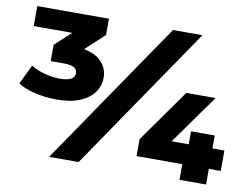

<svg xmlns="http://www.w3.org/2000/svg" viewBox="-76 -809 1202 918"><g transform="rotate(10 525.0 -350.0)"><path d="M406 -416Q406 -379 384 -347Q362 -315 316 -295.5Q270 -276 202 -276Q147 -276 96 -288Q45 -300 14 -321L59 -415Q89 -397 126.5 -387Q164 -377 200 -377Q272 -377 272 -416Q272 -452 208 -452H143V-531L221 -603H34V-700H382V-621L290 -536Q346 -526 376 -494Q406 -462 406 -416ZM693 -700H836L358 0H215ZM1035 -76H977V0H848V-76H626V-158L808 -415H950L779 -175H862V-238H977V-175H1035Z"/></g></svg>

Font: Montserrat Alternates ExtraBold
Style: Regular
Weight: 800
Designer: Julieta Ulanovsky
Foundry: Julieta Ulanovsky
Version: Version 7.200